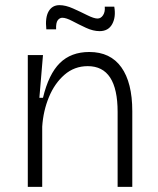

<svg xmlns="http://www.w3.org/2000/svg" viewBox="-20 -726 614 746"><path d="M88 0V-512H147L133 -346H147Q169 -438 212.5 -481Q256 -524 327 -524Q409 -524 451.5 -464.5Q494 -405 494 -294V0H437V-291Q437 -469 321 -469Q269 -469 230.5 -435.5Q192 -402 170 -348.5Q148 -295 144 -234V0ZM367 -605Q342 -605 314 -618Q286 -631 261.5 -644Q237 -657 222 -657Q212 -657 204.5 -647.5Q197 -638 198 -612H160Q155 -658 169 -682Q183 -706 211 -706Q235 -706 264 -693Q293 -680 319 -667Q345 -654 359 -654Q372 -654 380.5 -667Q389 -680 387 -700H424Q431 -660 416 -632.5Q401 -605 367 -605Z"/></svg>

Font: Bricolage Grotesque 12pt ExtraLight
Style: Regular
Weight: 200
Designer: Mathieu Triay
Foundry: Atelier Triay
Version: Version 1.001; ttfautohint (v1.8.4.7-5d5b);gftools[0.9.33.de